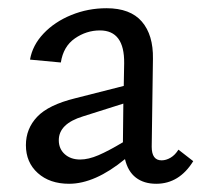

<svg xmlns="http://www.w3.org/2000/svg" viewBox="-20 -442 490 467"><path d="M450 -50Q416 5 360 5Q330 5 310.5 -10Q291 -25 284 -55Q211 5 148 5Q101 5 72 -21Q43 -47 43 -89Q43 -129 70.5 -158Q98 -187 163 -203L281 -233L282 -288Q283 -368 223 -368Q190 -368 162 -348.5Q134 -329 128 -290L53 -297Q59 -332 86 -360.5Q113 -389 153.5 -405.5Q194 -422 239 -422Q297 -422 325 -389.5Q353 -357 352 -299L349 -85Q349 -52 373 -52Q384 -52 395 -58.5Q406 -65 414 -78ZM175 -54Q195 -54 219.5 -64.5Q244 -75 279 -96V-99L280 -190L182 -159Q123 -141 123 -101Q123 -80 137.5 -67Q152 -54 175 -54Z"/></svg>

Font: Ysabeau Medium
Style: Regular
Weight: 500
Designer: Christian Thalmann (Catharsis Fonts)
Version: Version 0.003